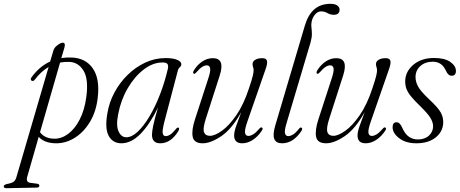

<svg xmlns="http://www.w3.org/2000/svg" viewBox="-124 -742 2407 1005"><path d="M59 -326Q50 -314.5 41.5 -319.5Q32 -326.5 43 -340Q83 -394.5 138.5 -420L155.5 -477.5Q159.5 -492.5 176.8 -505.5Q194 -518.5 204 -518.5Q220 -518.5 213.5 -494L197 -438Q222.5 -442 250 -441Q324 -438.5 361.8 -384Q399.5 -329.5 387.5 -230.5Q379.5 -158.5 347 -104.2Q314.5 -50 267 -20.5Q219.5 9 167 8Q108.5 7 78.5 -25.5L18.5 183.5Q10.5 211.5 34.5 215L70 219.5Q82 221.5 82 229.5Q82 240 68 240L-88 243Q-104.5 243.5 -104.5 233.5Q-104.5 226 -89.5 221.5Q-64 217 -53.5 209.8Q-43 202.5 -38.5 186.5L130.5 -391.5Q90.5 -368 59 -326ZM158.5 -16Q197.5 -15 232.8 -41.2Q268 -67.5 293.2 -116.5Q318.5 -165.5 327.5 -232.5Q340.5 -326 313.8 -371Q287 -416 239 -418Q214 -419 190.5 -414.5L85.5 -50Q110 -17 158.5 -16Z M737.5 -109Q725 -61.5 727.5 -45.5Q730 -29.5 744 -29.5Q754.5 -29.5 767 -37.5Q779.5 -45.5 798 -68Q804.5 -76 810 -74Q817 -71 810 -56.5Q770.5 8 715 8Q671.5 8 671.5 -36.5Q671.5 -52.5 678 -84.5Q684.5 -116.5 703 -179Q659.5 -90 611.2 -41Q563 8 511 8Q466.5 8 445.2 -30.5Q424 -69 438 -148.5Q447 -205 474.5 -256.8Q502 -308.5 543.2 -349.2Q584.5 -390 635.5 -414Q686.5 -438 742.5 -438Q783 -438 804.2 -428.5Q825.5 -419 825 -406Q825 -396.5 817.2 -390Q809.5 -383.5 807 -373ZM494.5 -143.5Q482.5 -84 496.8 -53.8Q511 -23.5 537 -23.5Q566 -23.5 597.5 -53.2Q629 -83 659.2 -134Q689.5 -185 714.2 -249.5Q739 -314 755 -383.5Q758 -399 752.5 -407Q747 -415 726.5 -415Q676 -415 627.8 -377.8Q579.5 -340.5 543.8 -278.8Q508 -217 494.5 -143.5Z M1246 -74.5Q1255.5 -71.5 1246.5 -58Q1226 -27 1199 -9.5Q1172 8 1144 8Q1101.5 8 1101.5 -33Q1101.5 -52 1112.5 -83.2Q1123.5 -114.5 1139 -155.5Q1089.5 -66.5 1034.2 -29.2Q979 8 937 8Q891 8 884.5 -26.5Q878 -61 897 -118.5L965 -327.5Q979 -368.5 976 -384.2Q973 -400 958.5 -400Q947.5 -400 934.5 -392Q921.5 -384 903.5 -363Q895 -353.5 891 -356Q882.5 -359 891 -374Q909.5 -403.5 935.2 -420.5Q961 -437.5 990 -437.5Q1055 -437.5 1026.5 -348L953.5 -121Q937 -70 943.8 -50.5Q950.5 -31 975 -31Q1000.5 -31 1038 -57.8Q1075.5 -84.5 1113.5 -139.8Q1151.5 -195 1179.5 -280.5Q1195 -326.5 1199.2 -345Q1203.5 -363.5 1203.5 -373.5Q1203.5 -383.5 1200.8 -390.5Q1198 -397.5 1198 -407Q1198 -420.5 1212 -429Q1226 -437.5 1249 -437.5Q1270 -437.5 1273.5 -423.5Q1277 -409.5 1265.5 -378L1172 -109Q1156 -64 1158.5 -47.2Q1161 -30.5 1176.5 -30.5Q1187.5 -30.5 1201 -38.5Q1214.5 -46.5 1234.5 -69.5Q1241.5 -77.5 1246 -74.5Z M1605 -722Q1630 -722 1641.8 -713Q1653.5 -704 1653.5 -692Q1653.5 -664.5 1623 -664.5Q1605.5 -664.5 1590 -673.5Q1574.5 -682.5 1556.5 -682.5Q1539.5 -682.5 1526 -667Q1512.5 -651.5 1508 -632Q1504 -616 1506 -600.5Q1508 -585 1508.5 -566.2Q1509 -547.5 1502 -521.5L1377 -101Q1364 -59 1367.8 -44.2Q1371.5 -29.5 1385 -29.5Q1396 -29.5 1409.5 -37.5Q1423 -45.5 1441.5 -68.5Q1448 -76.5 1453 -74Q1462 -71 1454 -57Q1411 8 1352.5 8Q1321.5 8 1312 -14Q1302.5 -36 1316.5 -84L1472 -609Q1505.5 -722 1605 -722Z M1892 -74.5Q1901.5 -71.5 1892.5 -58Q1872 -27 1845 -9.5Q1818 8 1790 8Q1747.5 8 1747.5 -33Q1747.5 -52 1758.5 -83.2Q1769.5 -114.5 1785 -155.5Q1735.5 -66.5 1680.2 -29.2Q1625 8 1583 8Q1537 8 1530.5 -26.5Q1524 -61 1543 -118.5L1611 -327.5Q1625 -368.5 1622 -384.2Q1619 -400 1604.5 -400Q1593.5 -400 1580.5 -392Q1567.5 -384 1549.5 -363Q1541 -353.5 1537 -356Q1528.5 -359 1537 -374Q1555.5 -403.5 1581.2 -420.5Q1607 -437.5 1636 -437.5Q1701 -437.5 1672.5 -348L1599.5 -121Q1583 -70 1589.8 -50.5Q1596.5 -31 1621 -31Q1646.5 -31 1684 -57.8Q1721.5 -84.5 1759.5 -139.8Q1797.5 -195 1825.5 -280.5Q1841 -326.5 1845.2 -345Q1849.5 -363.5 1849.5 -373.5Q1849.5 -383.5 1846.8 -390.5Q1844 -397.5 1844 -407Q1844 -420.5 1858 -429Q1872 -437.5 1895 -437.5Q1916 -437.5 1919.5 -423.5Q1923 -409.5 1911.5 -378L1818 -109Q1802 -64 1804.5 -47.2Q1807 -30.5 1822.5 -30.5Q1833.5 -30.5 1847 -38.5Q1860.5 -46.5 1880.5 -69.5Q1887.5 -77.5 1892 -74.5Z M2063 -12Q2099.5 -12 2121.2 -32.2Q2143 -52.5 2143 -81Q2143 -101.5 2129.2 -124.5Q2115.5 -147.5 2074.5 -187.5Q2044 -217 2027 -238Q2010 -259 2003.2 -277.8Q1996.5 -296.5 1997 -319Q1998.5 -368.5 2040.2 -403.5Q2082 -438.5 2148 -438.5Q2203.5 -438.5 2232.8 -418Q2262 -397.5 2262.5 -371.5Q2262.5 -345.5 2240.5 -345.5Q2231 -345.5 2223.5 -352Q2216 -358.5 2208 -376Q2187 -419 2141.5 -419Q2101.5 -419 2076.2 -396.2Q2051 -373.5 2051 -338.5Q2051 -315 2063.8 -290.2Q2076.5 -265.5 2122 -222.5Q2168.5 -179.5 2183 -153.2Q2197.5 -127 2196 -97.5Q2193.5 -51.5 2155.5 -21.8Q2117.5 8 2055.5 8Q2000 8 1965.5 -18.5Q1931 -45 1931 -76Q1931 -102 1952 -102Q1970 -102 1982.5 -71Q1997 -39 2017.5 -25.5Q2038 -12 2063 -12Z"/></svg>

Font: Fraunces 144pt Soft Light
Style: Italic
Weight: 300
Italic angle: -16°
Version: Version 1.000;[b76b70a41]